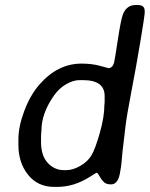

<svg xmlns="http://www.w3.org/2000/svg" viewBox="-20 -733 584 749"><path d="M140.1 -179.2Q140.1 -125.5 166.3 -97.4Q192.4 -69.3 229 -69.3H238.8Q264.2 -69.3 293 -85.7Q321.8 -102.1 336.7 -127Q351.6 -151.9 369.4 -214.6Q387.2 -277.3 387.2 -323.2L388.2 -333.5V-358.4Q388.2 -420.4 304.2 -420.4H289.1Q266.6 -420.4 239 -405Q211.4 -389.6 190.9 -360.8Q141.6 -291 141.6 -223.1L140.6 -212.9L140.1 -198.2ZM298.3 -484.9Q338.4 -484.9 370.4 -476.1Q402.3 -467.3 402.8 -467.3Q418.5 -467.3 424.8 -487.8Q427.2 -495.6 439.7 -577.9Q452.1 -660.2 460.4 -679.2Q475.1 -713.4 508.8 -713.4H517.6Q544.4 -713.4 544.4 -690.4V-680.7Q544.4 -672.4 527.8 -572.3Q511.2 -472.2 492.4 -375Q473.6 -277.8 469.2 -237.1Q464.8 -196.3 461.2 -169.4Q457.5 -142.6 455.3 -112.5Q453.1 -82.5 447.3 -54.2Q439 -13.7 413.1 -13.7Q393.6 -13.7 383.8 -23.9Q374 -34.2 367.7 -46.6Q361.3 -59.1 356 -59.1Q355.5 -59.1 331.1 -43.5Q269 -3.9 203.1 -3.9H191.9Q127 -3.9 89.4 -51.3Q51.8 -98.6 51.8 -167.5V-189.9Q51.8 -239.7 75.2 -301.5Q98.6 -363.3 134.8 -404.3Q205.6 -484.9 298.3 -484.9Z"/></svg>

Font: Averia Sans Libre
Style: Italic
Weight: 400
Italic angle: -7.90001°
Version: Version 1.002